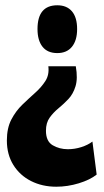

<svg xmlns="http://www.w3.org/2000/svg" viewBox="-20 -561 393 727"><path d="M267 -310Q275 -264 266 -234.5Q257 -205 239 -186Q221 -167 201.5 -151Q182 -135 168 -115.5Q154 -96 154 -66Q154 -26 179.5 -11Q205 4 237 4Q263 4 288 -4Q313 -12 330 -25L346 100Q321 120 278.5 133Q236 146 193 146Q140 146 97.5 124.5Q55 103 30.5 63.5Q6 24 6 -29Q6 -76 23 -108.5Q40 -141 65 -165Q90 -189 113.5 -210Q137 -231 152 -254.5Q167 -278 163 -310ZM197 -541Q233 -541 252.5 -518Q272 -495 272 -451Q272 -408 252.5 -384Q233 -360 197 -360Q160 -360 141 -384Q122 -408 122 -451Q122 -541 197 -541Z"/></svg>

Font: Bricolage Grotesque 12pt Condensed ExtraBold
Style: Regular
Weight: 800
Width: 3
Designer: Mathieu Triay
Foundry: Atelier Triay
Version: Version 1.001; ttfautohint (v1.8.4.7-5d5b);gftools[0.9.33.de